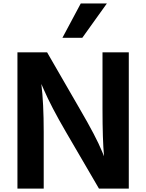

<svg xmlns="http://www.w3.org/2000/svg" viewBox="-20 -1063 845 1113"><path d="M81.1 30.3V-759.8H252.9L442.4 -431.6Q537.1 -269.5 571.3 -185.5L583 -157.2Q574.2 -252.9 574.2 -430.7V-759.8H726.6V30.3H553.7L362.3 -297.9Q276.4 -445.3 233.4 -544.9L219.7 -576.2Q233.4 -464.8 233.4 -298.8V30.3ZM341.8 -843.8 448.2 -1043H599.6L457 -843.8Z"/></svg>

Font: GenEi M Gothic v2 Bold
Style: Regular
Weight: 700
Version: Version 2.0